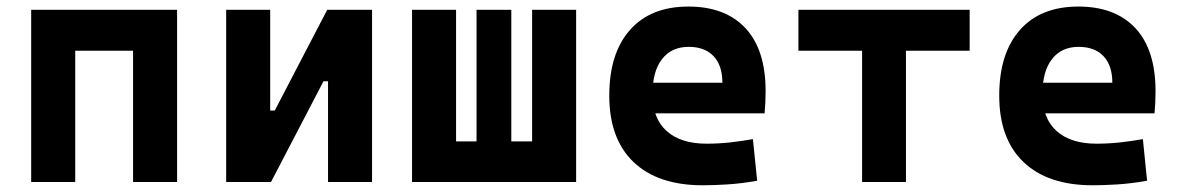

<svg xmlns="http://www.w3.org/2000/svg" viewBox="-20 -547 3556 577"><path d="M379.9 0V-517.6H512.2V0ZM73.7 0V-517.6H206.1V0ZM79.1 -394.5V-517.6H509.8V-394.5Z M756.8 0V-214.8H805.7L963.4 -517.6H997.6V-302.7H952.1L794.4 0ZM659.7 0V-517.6H792V0ZM965.8 0V-517.6H1098.1V0Z M1579.1 0V-517.6H1711.4V0ZM1238.8 0V-122.1H1693.4V0ZM1218.3 0V-517.6H1350.6V0ZM1412.1 0V-517.6H1516.6V0Z M2091.8 9.8Q1957.4 9.8 1884.2 -59.8Q1811 -129.4 1811 -259.8Q1811 -386.7 1873.2 -457Q1935.4 -527.3 2048.8 -527.3Q2159.6 -527.3 2220.2 -462.4Q2280.8 -397.4 2280.8 -273.4Q2280.8 -238.3 2277.7 -206.5H1897.9V-298.3H2150.9Q2150.9 -350.5 2124.3 -378.4Q2097.7 -406.2 2049.8 -406.2Q1998 -406.2 1969.5 -369.4Q1940.9 -332.5 1940.9 -264.6Q1940.9 -191.5 1983.2 -153.4Q2025.5 -115.2 2103.5 -115.2Q2138.7 -115.2 2172.9 -118.9Q2207 -122.6 2242.7 -128.9L2255.4 -3.9Q2205.8 4.9 2164.6 7.3Q2123.5 9.8 2091.8 9.8Z M2570.8 0V-517.6H2702.6V0ZM2379.4 -394.5V-517.6H2894V-394.5Z M3263.7 9.8Q3129.2 9.8 3056.1 -59.8Q2982.9 -129.4 2982.9 -259.8Q2982.9 -386.7 3045.1 -457Q3107.3 -527.3 3220.7 -527.3Q3331.5 -527.3 3392.1 -462.4Q3452.6 -397.4 3452.6 -273.4Q3452.6 -238.3 3449.6 -206.5H3069.8V-298.3H3322.8Q3322.8 -350.5 3296.1 -378.4Q3269.5 -406.2 3221.7 -406.2Q3169.9 -406.2 3141.4 -369.4Q3112.8 -332.5 3112.8 -264.6Q3112.8 -191.5 3155.1 -153.4Q3197.4 -115.2 3275.4 -115.2Q3310.6 -115.2 3344.8 -118.9Q3378.9 -122.6 3414.6 -128.9L3427.2 -3.9Q3377.6 4.9 3336.5 7.3Q3295.3 9.8 3263.7 9.8Z"/></svg>

Font: Cascadia Code
Style: Regular
Weight: 400
Monospace: yes
Designer: Aaron Bell
Foundry: Saja Typeworks
Version: Version 2106.017